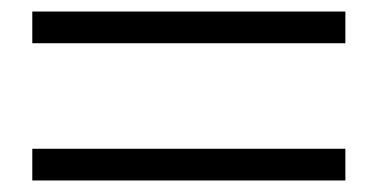

<svg xmlns="http://www.w3.org/2000/svg" viewBox="-20 -534 655 333"><path d="M579 -221H36V-276H579ZM579 -459H36V-514H579Z"/></svg>

Font: Noto Serif JP ExtraLight Black
Style: Regular
Weight: 900
Version: Version 2.003-H1;hotconv 1.1.1;makeotfexe 2.6.0